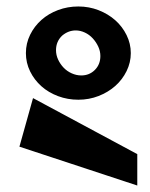

<svg xmlns="http://www.w3.org/2000/svg" viewBox="-20 -572 464 593"><path d="M60 -408Q60 -438 73 -464.5Q86 -491 108 -510.5Q130 -530 159.5 -541Q189 -552 222 -552Q255 -552 284.5 -540.5Q314 -529 336 -509.5Q358 -490 371 -463.5Q384 -437 384 -408Q384 -379 371 -352.5Q358 -326 336 -306.5Q314 -287 284.5 -275.5Q255 -264 222 -264Q189 -264 159.5 -275Q130 -286 108 -305.5Q86 -325 73 -351.5Q60 -378 60 -408ZM172 -462Q153 -444 153 -417Q153 -402 159.5 -388Q166 -374 176.5 -363Q187 -352 201.5 -345.5Q216 -339 231 -339Q256 -339 273 -356Q290 -373 290 -399Q290 -414 283.5 -428Q277 -442 266.5 -453.5Q256 -465 242 -471.5Q228 -478 214 -478Q191 -478 172 -462ZM404 -96V1L40 -119L82 -269Z"/></svg>

Font: Shorif Bongobondhu ANSI V1
Style: Regular
Weight: 400
Designer: Shorif Uddin Shishir, Shorif art & Design, e-mail : shorifart@gmail.com, facebook : Shorif2001
Foundry: Lipighor Font Foundry
Version: Designed by Shorif Uddin Shishir | Developed by Niladri Shek